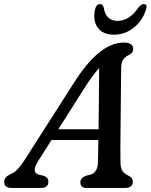

<svg xmlns="http://www.w3.org/2000/svg" viewBox="-46 -918 736 938"><path d="M140 -130.5Q106.5 -77.5 141 -65.5L170 -58.5Q190.5 -50 190.5 -31Q190.5 0 154.5 0H10.5Q-25.5 0 -25.5 -29Q-25.5 -41.5 -18 -50.8Q-10.5 -60 9 -69Q25 -75 41.2 -92.5Q57.5 -110 73 -134.5L315.5 -514Q439.5 -710 558 -710Q583.5 -710 594.2 -701.5Q605 -693 605 -680Q605 -659.5 584 -649.5Q566 -641.5 556 -627Q546 -612.5 546 -584.5Q545.5 -548 545 -499.5Q544.5 -451 544 -397.5Q543.5 -344 543 -292Q542.5 -240 542.2 -196.2Q542 -152.5 542.5 -124.5Q543 -96 552.5 -82.5Q562 -69 585.5 -57.5Q603 -48 603 -30Q603 -16.5 594 -8.2Q585 0 567.5 0H374.5Q360 0 353.2 -7.8Q346.5 -15.5 346.5 -27Q346.5 -47.5 372.5 -59L398.5 -65.5Q431.5 -77 432.5 -127Q433.5 -169 434.5 -234H205.5ZM362.5 -481.5 239 -286.5H435.5Q436.5 -360.5 437.2 -440.5Q438 -520.5 438.5 -585.5Q423.5 -569.5 404.5 -543.8Q385.5 -518 362.5 -481.5ZM528.5 -816Q586.5 -816 631 -882Q645 -898 656 -898Q676.5 -898 667 -870.5Q649.5 -815.5 606.5 -782Q563.5 -748.5 510.5 -748.5Q457.5 -748.5 432.2 -782Q407 -815.5 418 -870.5Q423.5 -898 444 -898Q455 -898 460.5 -882Q470.5 -816 528.5 -816Z"/></svg>

Font: Fraunces 9pt SuperSoft
Style: Italic
Weight: 400
Italic angle: -16°
Version: Version 1.000;[b76b70a41]